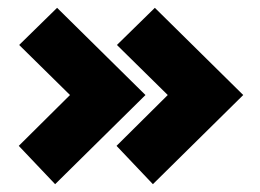

<svg xmlns="http://www.w3.org/2000/svg" viewBox="-20 -527 666 491"><path d="M121 -56 28 -154 159 -284 29 -412 126 -507 352 -284ZM371 -56 278 -154 409 -284 279 -412 376 -507 602 -284Z"/></svg>

Font: Exo Thin Black
Style: Regular
Weight: 900
Version: Version 2.000